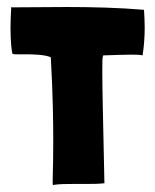

<svg xmlns="http://www.w3.org/2000/svg" viewBox="-20 -527 443 548"><path d="M131 1C149 -2 170 -2 192 -2C202 -2 213 -2 224 -2C243 -2 262 -2 278 -4V-6C274 -189 272 -278 272 -323C272 -351 272 -362 274 -367C274 -368 275 -369 275 -369H278C310 -370 334 -371 353 -371C367 -371 378 -371 387 -369C391 -394 393 -422 393 -449C393 -466 392 -484 391 -499C320 -505 245 -507 171 -507C117 -507 63 -506 11 -506C11 -505 12 -505 12 -504C11 -486 10 -467 10 -449C10 -411 13 -378 16 -373C19 -372 24 -372 30 -372C37 -372 44 -372 52 -372C77 -372 107 -371 124 -364L125 -363C131 -258 132 -179 132 -122C132 -41 129 -4 131 1Z"/></svg>

Font: HEYCLAY
Style: Regular
Weight: 400
Designer: Marcelo Magalhaes
Foundry: Marcelo Magalhães
Version: Version 1.300;hotconv 1.0.109;makeotfexe 2.5.65596